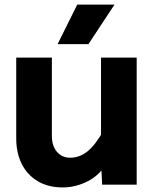

<svg xmlns="http://www.w3.org/2000/svg" viewBox="-20 -808 690 840"><path d="M207 -556V-213Q207 -170 229 -144Q251 -118 287 -118Q328 -118 362.5 -145.5Q397 -173 435 -240L457 -108Q419 -43 365 -15.5Q311 12 255 12Q191 12 145.5 -15Q100 -42 75.5 -90Q51 -138 51 -203V-556ZM578 -556V0H427L422 -99V-556ZM232 -615 318 -788H481L367 -615Z"/></svg>

Font: Azeret Mono Thin
Style: Bold
Weight: 700
Version: Version 1.002